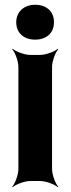

<svg xmlns="http://www.w3.org/2000/svg" viewBox="-20 -758 299 804"><path d="M198 -50V-478C198 -502 212 -539 224 -552L222 -554C209 -542 172 -528 148 -528H107C83 -528 46 -542 33 -554L31 -552C43 -539 57 -502 57 -478V-50C57 -26 43 11 31 24L33 26C46 14 83 0 107 0H148C172 0 209 14 222 26L224 24C212 11 198 -26 198 -50ZM127 -592C174 -592 206 -619 206 -665C206 -711 174 -738 127 -738C81 -738 48 -709 48 -665C48 -619 81 -592 127 -592Z"/></svg>

Font: Asimov
Style: EdgeNar
Weight: 500
Designer: Google
Version: Version 2.000980: 2014